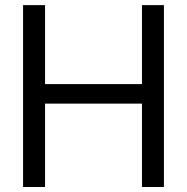

<svg xmlns="http://www.w3.org/2000/svg" viewBox="-20 -748 748 768"><path d="M72.3 0V-727.5H160.2V-411.6H547.9V-727.5H635.7V0H547.9V-333.5H160.2V0Z"/></svg>

Font: Inter Khmer Looped
Style: Regular
Weight: 400
Designer: Rasmus Andersson, Sovichet Tep
Foundry: Anagata Design
Version: Version 1.000